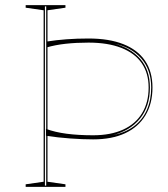

<svg xmlns="http://www.w3.org/2000/svg" viewBox="-20 -728 654 748"><path d="M80 0V-10L150 -20V-688L80 -698V-708H235V-698L165 -688V-20L235 -10V0ZM325 -562Q277 -562 236 -557.5Q195 -553 161 -543V-566Q199 -572 239.5 -575Q280 -578 325 -578Q405 -578 460.5 -556Q516 -534 545 -491.5Q574 -449 574 -387Q574 -324 546.5 -278.5Q519 -233 467.5 -209Q416 -185 343 -185Q302 -185 254 -188.5Q206 -192 159 -199V-226Q194 -213 239.5 -207Q285 -201 343 -201Q411 -201 459.5 -223Q508 -245 533.5 -287Q559 -329 559 -387Q559 -443 532 -482Q505 -521 452.5 -541.5Q400 -562 325 -562ZM155 -5H160V-703H155ZM418 -201Q468 -211 501.5 -236Q535 -261 552 -299.5Q569 -338 569 -387Q569 -456 530.5 -500Q492 -544 425 -558Q488 -542 526 -499Q564 -456 564 -387Q564 -313 525 -265.5Q486 -218 418 -201Z"/></svg>

Font: Kalnia Glaze Thin Thin
Style: Regular
Weight: 250
Version: Version 1.110